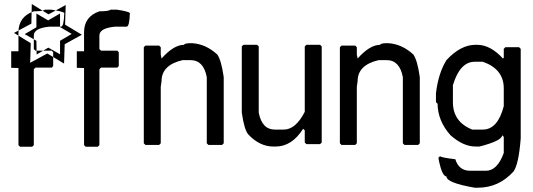

<svg xmlns="http://www.w3.org/2000/svg" viewBox="-20 -709 2577 929"><path d="M270.5 -446.3V-511.7L327.1 -544.9L270.5 -578.1V-643.6L212.9 -610.4L156.2 -643.6V-577.1L99.6 -543.9L156.2 -511.7L157.2 -445.3L213.9 -478.5ZM290 -401.4 209 -450.2 126 -405.3 128.9 -500 47.9 -549.8 131.8 -594.7 133.8 -689.5 214.8 -639.6 297.9 -684.6 294.9 -589.8 376 -541 293 -495.1Z M69.3 -379.9V-6.8L77.1 1H135.7L143.6 -6.8V-374L151.4 -381.8H230.5L237.3 -389.6V-456.1L230.5 -463.9H151.4L143.6 -471.7V-537.1Q143.6 -573.2 220.7 -580.1H275.4Q289.1 -580.1 291 -646.5Q281.2 -654.3 228.5 -662.1H197.3Q188.5 -654.3 143.6 -654.3Q69.3 -628.9 69.3 -552.7V-460.9H34.2V-380.9Z M386.7 -379.9V-6.8L394.5 1H453.1L460.9 -6.8V-374L468.8 -381.8H547.9L554.7 -389.6V-456.1L547.9 -463.9H468.8L460.9 -471.7V-537.1Q460.9 -573.2 538.1 -580.1H592.8Q606.4 -580.1 608.4 -646.5Q598.6 -654.3 545.9 -662.1H514.6Q505.9 -654.3 460.9 -654.3Q386.7 -628.9 386.7 -552.7V-460.9H351.6V-380.9Z M898.4 -500H910.2Q975.6 -496.1 1031.2 -445.3Q1050.8 -418 1062.5 -335.9V-15.6L1054.7 -7.8H988.3L980.5 -15.6V-335.9Q964.8 -418 902.3 -418H863.3Q761.7 -394.5 761.7 -316.4L757.8 -289.1V-15.6L750 -7.8H683.6L675.8 -15.6V-480.5L683.6 -488.3H750L757.8 -480.5V-445.3L761.7 -425.8Q820.3 -492.2 871.1 -492.2Q871.1 -499 898.4 -500Z M1157.7 -492.2H1224.1L1231.9 -484.4V-164.1Q1247.6 -82 1310.1 -82H1353Q1410.6 -82 1454.6 -168V-484.4L1462.4 -492.2H1528.8L1536.6 -484.4V-19.5L1528.8 -11.7H1462.4L1454.6 -19.5V-78.1L1446.8 -85.9Q1392.1 0 1314 0H1302.2Q1236.8 0 1181.2 -58.6Q1161.6 -82 1149.9 -164.1V-484.4Z M1847.2 -500H1858.9Q1924.3 -496.1 1980 -445.3Q1999.5 -418 2011.2 -335.9V-15.6L2003.4 -7.8H1937L1929.2 -15.6V-335.9Q1913.6 -418 1851.1 -418H1812Q1710.4 -394.5 1710.4 -316.4L1706.5 -289.1V-15.6L1698.7 -7.8H1632.3L1624.5 -15.6V-480.5L1632.3 -488.3H1698.7L1706.5 -480.5V-445.3L1710.4 -425.8Q1769 -492.2 1819.8 -492.2Q1819.8 -499 1847.2 -500Z M2280.8 -492.2H2288.6Q2353 -492.2 2413.6 -425.8L2417.5 -429.7V-472.7L2425.3 -480.5H2491.7L2499.5 -472.7V-39.1Q2489.7 86.9 2464.4 121.1Q2393.1 199.2 2292.5 199.2H2276.9Q2140.1 175.8 2140.1 144.5Q2117.7 144.5 2101.1 54.7L2108.9 46.9Q2116.7 53.7 2183.1 61.5Q2199.7 116.2 2253.4 117.2H2331.5Q2386.2 117.2 2417.5 31.2V-46.9L2409.7 -54.7Q2409.7 -28.3 2300.3 0H2280.8Q2221.2 0 2159.7 -54.7Q2098.1 -124 2097.2 -207L2089.4 -214.8V-257.8Q2101.1 -355.5 2140.1 -418Q2208.5 -492.2 2280.8 -492.2ZM2171.4 -214.8Q2171.4 -119.1 2265.1 -82H2315.9Q2388.2 -82 2417.5 -195.3V-281.2Q2417.5 -375 2315.9 -410.2H2276.9Q2205.6 -410.2 2171.4 -296.9Z"/></svg>

Font: Dehalvi Khush Khat
Style: Regular
Weight: 400
Version: Version 002.500